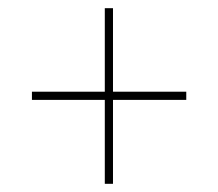

<svg xmlns="http://www.w3.org/2000/svg" viewBox="-20 -592 532 469"><path d="M236 -143V-348H58V-368H236V-572H256V-368H435V-348H256V-143Z"/></svg>

Font: Noto Serif Display SemiCondensed Extra
Style: Regular
Weight: 800
Width: 4
Designer: Monotype Design Team
Foundry: Monotype Imaging Inc.
Version: Version 1.900